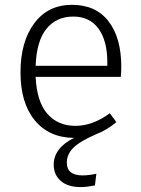

<svg xmlns="http://www.w3.org/2000/svg" viewBox="-20 -554 578 787"><path d="M419.9 -284.2V-298.8Q419.9 -386.7 383.8 -436.5Q347.7 -486.3 279.3 -486.1Q210.9 -485.8 170.4 -436Q129.9 -386.2 126 -284.2ZM477.1 -280.8Q477.1 -258.8 475.1 -238.8H126Q130.9 -136.7 174.3 -87.4Q217.8 -38.1 288.8 -38.1Q359.9 -38.1 430.2 -89.8L457 -53.2Q415 -19 374 -3.9Q308.1 24.9 281 51.5Q253.9 78.1 253.9 112.8Q253.9 164.6 317.9 165Q342.8 165 375 158.2L369.1 206.1Q334 212.9 311 212.9Q257.8 212.9 229 187.5Q200.2 162.1 200.2 121.1Q200.2 53.2 283.2 11.2Q181.2 10.3 122.6 -60.8Q64 -131.8 64 -257.3Q64 -382.8 120.4 -458.5Q176.8 -534.2 274.9 -534.2Q373 -534.2 425 -466.6Q477.1 -398.9 477.1 -280.8Z"/></svg>

Font: FiraSans-Light
Style: Regular
Weight: 300
Designer: Carrois Corporate & Edenspiekermann AG
Foundry: Carrois Corporate GbR & Edenspiekermann AG
Version: Version 3.106;PS 003.106;hotconv 1.0.70;makeotf.lib2.5.58329